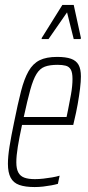

<svg xmlns="http://www.w3.org/2000/svg" viewBox="-20 -748 355 776"><path d="M120 8Q82 8 58 -0.5Q34 -9 23 -30Q12 -51 12 -86Q12 -115 18.5 -156Q25 -197 37 -254Q52 -329 65 -379.5Q78 -430 95.5 -460.5Q113 -491 140 -504.5Q167 -518 211 -518Q246 -518 267 -510.5Q288 -503 297.5 -486Q307 -469 307 -439Q307 -419 303.5 -390Q300 -361 294 -327Q288 -293 279 -256L276 -243H69Q58 -192 52 -155Q46 -118 46 -92Q46 -66 54 -51Q62 -36 78.5 -30Q95 -24 121 -24Q137 -24 155 -26Q173 -28 190.5 -31Q208 -34 221 -38L214 -5Q204 -2 188 1Q172 4 154.5 6Q137 8 120 8ZM76 -275H249L255 -304Q261 -333 267 -367Q273 -401 273 -429Q273 -455 266 -467Q259 -479 245.5 -482.5Q232 -486 213 -486Q181 -486 161 -478.5Q141 -471 127.5 -449Q114 -427 102.5 -385.5Q91 -344 76 -275ZM148 -590 149 -595 232 -728H278L307 -595L306 -590H278L251 -698L176 -590Z"/></svg>

Font: Saira UltraCondensed Thin
Style: Italic
Weight: 250
Width: 1
Italic angle: -12°
Designer: Hector Gatti with collaboration of the Omnibus-Type team
Foundry: Omnibus-Type
Version: Version 1.101